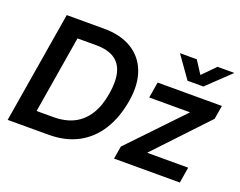

<svg xmlns="http://www.w3.org/2000/svg" viewBox="-116 -962 1474 1177"><g transform="rotate(20 621.0 -373.0)"><path d="M288.6 0H84.5L102.5 -111.8H279.8Q357.9 -111.8 414.1 -140.6Q470.2 -169.4 505.1 -226.1Q540 -282.7 553.2 -364.7Q566.9 -446.3 552.7 -502.4Q538.6 -558.6 494.6 -587.2Q450.7 -615.7 375 -615.7H183.1L201.7 -727.5H385.7Q494.1 -727.5 567.1 -683.6Q640.1 -639.6 670.9 -558.3Q701.7 -477.1 683.1 -364.3Q664.1 -251 613.3 -169.4Q562.5 -87.9 481 -43.9Q399.4 0 288.6 0ZM272.5 -727.5 151.9 0H22.5L143.1 -727.5ZM716.3 0 730.5 -83.5 1054.7 -422.9 1055.2 -425.8H791L808.1 -529.3H1227.5L1212.4 -439.9L897.5 -106L897 -103H1162.6L1145.5 0ZM984.9 -745.6 1038.6 -662.6 1120.1 -745.6H1228.5L1228 -743.7L1080.1 -602.5H976.6L876.5 -743.7L877 -745.6Z"/></g></svg>

Font: Inter 24pt SemiBold
Style: Italic
Weight: 600
Italic angle: -9.3988°
Designer: Rasmus Andersson
Foundry: rsms
Version: Version 4.001;git-66647c0bb